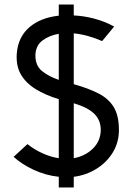

<svg xmlns="http://www.w3.org/2000/svg" viewBox="-20 -772 584 846"><path d="M239 -752H305V-704Q349 -702 395 -690Q441 -678 483 -655L430 -591Q400 -604 368.5 -613Q337 -622 305 -625V-401Q370 -383 414.5 -360Q459 -337 481.5 -299.5Q504 -262 504 -199Q504 -145 477.5 -101Q451 -57 405.5 -28.5Q360 0 305 7V54H239V7Q182 1 129 -23.5Q76 -48 40 -81L101 -137Q131 -113 167.5 -96.5Q204 -80 239 -75V-335Q180 -353 137 -379.5Q94 -406 72 -444Q50 -482 54 -537Q60 -609 109 -651.5Q158 -694 239 -703ZM136 -528Q136 -483 164.5 -459.5Q193 -436 239 -420V-623Q197 -616 167 -593.5Q137 -571 136 -528ZM424 -199Q424 -243 395 -271Q366 -299 305 -317V-75Q355 -84 389 -117Q423 -150 424 -199Z"/></svg>

Font: Kulim Park
Style: Regular
Weight: 400
Designer: Noponies / Dale Sattler
Foundry: Noponies
Version: Version 1.000; ttfautohint (v1.8.3)